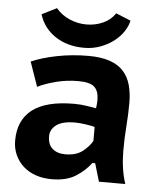

<svg xmlns="http://www.w3.org/2000/svg" viewBox="-53 -773 684 827"><g transform="rotate(5 289.5 -360.0)"><path d="M67 -489Q112 -509 177.5 -522Q243 -535 313 -535Q368 -535 405.5 -522Q443 -509 465 -484.5Q487 -460 496.5 -425.5Q506 -391 506 -349Q506 -298 502 -248Q498 -198 498 -142Q498 -104 503 -68Q508 -32 519 1H405L382 -77H370Q344 -42 304 -17Q264 8 201 8Q163 8 131.5 -3Q100 -14 77.5 -34.5Q55 -55 42.5 -83Q30 -111 30 -144Q30 -233 89.5 -278.5Q149 -324 270 -324Q298 -324 326 -319.5Q354 -315 365 -313Q368 -334 368 -349Q368 -387 349 -405Q330 -423 278 -423Q230 -423 184.5 -411.5Q139 -400 104 -383ZM250 -104Q297 -104 325 -126Q353 -148 366 -172V-232Q361 -234 350.5 -236Q340 -238 327.5 -240Q315 -242 302.5 -243Q290 -244 280 -244Q226 -244 200 -224.5Q174 -205 174 -176Q174 -140 194.5 -122Q215 -104 250 -104ZM160 -728Q183 -700 218.5 -684.5Q254 -669 292 -669Q330 -669 363.5 -684Q397 -699 416 -728L480 -702Q475 -678 459 -654Q443 -630 418 -611Q393 -592 360.5 -580Q328 -568 291 -568Q218 -568 166 -602.5Q114 -637 96 -696Z"/></g></svg>

Font: PT Sans Caption
Style: Bold
Weight: 700
Designer: A.Korolkova, O.Umpeleva, V.Yefimov
Foundry: ParaType Ltd
Version: Version 2.003W OFL